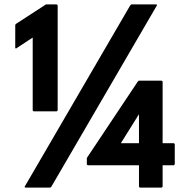

<svg xmlns="http://www.w3.org/2000/svg" viewBox="-20 -847 859 869"><path d="M609 -330V-199H527ZM716 -199V-478L712 -482H608L603 -477L373 -132V-103L377 -99H609V-2L613 2H712L716 -2V-99H767L771 -103V-195L767 -199ZM691 -824 688 -827H574L569 -822L91 -1L94 2H208L213 -3ZM49 -630 52 -627 128 -677V-347L132 -343H237L241 -347V-823L237 -827H188L54 -740L49 -735Z"/></svg>

Font: Hussar Woodtype
Style: Bd
Weight: 900
Foundry: Cannot Into Space Fonts
Version: Version 1.07